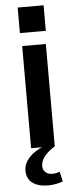

<svg xmlns="http://www.w3.org/2000/svg" viewBox="-62 -776 406 1011"><g transform="rotate(-5 140.5 -270.5)"><path d="M203 -540V0H78V-540ZM209 -744V-609H72V-744ZM151 203Q98 203 68 180.5Q38 158 38 115Q38 79 66 47.5Q94 16 147 -5L204 0Q166 24 147 48.5Q128 73 128 99Q128 119 141.5 131.5Q155 144 177 144Q198 144 217 136L229 189Q213 195 192.5 199Q172 203 151 203Z"/></g></svg>

Font: Pathway Extreme 28pt SemiBold
Style: Regular
Weight: 600
Designer: Eduardo Rodriguez Tunni
Foundry: Eduardo Rodriguez Tunni
Version: Version 1.001;gftools[0.9.26]